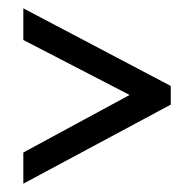

<svg xmlns="http://www.w3.org/2000/svg" viewBox="-20 -520 466 461"><path d="M36 -79V-153.8L291.2 -292L36 -424V-500L390 -313.6V-268.8Z"/></svg>

Font: Stick No Bills ExtraLight
Style: Regular
Weight: 200
Designer: Kosala Senevirathne, Siva Puranthara, Lasantha Premarathna, Tharique Azeez
Foundry: mooniak
Version: Version 2.000